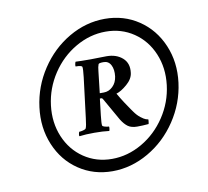

<svg xmlns="http://www.w3.org/2000/svg" viewBox="-65 -691 732 676"><g transform="rotate(-10 301.0 -353.5)"><path d="M334 -489.3Q369.1 -489.3 390.9 -470Q412.6 -450.7 408.2 -417Q405.8 -395.5 384.3 -377Q362.8 -358.4 345.7 -353.5Q355.5 -336.4 367.2 -318.4Q378.9 -300.3 385.7 -291L392.6 -281.2Q402.8 -266.6 414.3 -257.8Q425.8 -249 431.6 -247.1Q437.5 -245.1 440.4 -245.1Q440.9 -243.7 440.4 -239.7Q439.9 -235.8 439.5 -232.4L438.5 -228.5Q417 -226.6 397.5 -226.6Q377.4 -226.6 365.2 -235.1Q353 -243.7 341.8 -261.7L296.9 -340.8Q293.9 -346.7 291 -346.7H285.2L278.3 -288.1Q274.9 -258.3 276.4 -252Q276.9 -248.5 285.6 -246.3Q294.4 -244.1 299.8 -244.1Q300.8 -242.2 300 -236.1Q299.3 -230 297.9 -228.5Q275.9 -231.4 245.1 -231.4Q213.4 -231.4 191.4 -228.5Q189.9 -230 190.9 -235.8Q191.9 -241.7 193.4 -244.1Q198.7 -244.1 207.5 -246.3Q216.3 -248.5 217.8 -252Q221.2 -258.8 224.6 -288.1L242.2 -430.7Q245.6 -460.4 244.1 -466.8Q243.2 -472.7 220.7 -472.7Q219.7 -475.1 220.9 -481.4Q222.2 -487.8 223.6 -489.3Q240.2 -488.3 277.3 -488.3Q284.2 -488.3 303.5 -488.8Q322.8 -489.3 334 -489.3ZM320.3 -470.7Q303.7 -470.7 301.8 -466.8Q298.3 -458 296.9 -442.4L288.1 -365.2H302.7Q320.8 -365.2 334.7 -378.7Q348.6 -392.1 351.6 -414.1Q354.5 -438.5 346.2 -454.6Q337.9 -470.7 320.3 -470.7ZM445.8 -545.4Q401.9 -575.2 345.7 -575.2Q289.6 -575.2 238 -545.4Q186.5 -515.6 152.6 -464.4Q118.7 -413.1 111.3 -352.5Q104 -292 125.5 -240.7Q147 -189.5 190.9 -159.7Q234.9 -129.9 291 -129.9Q347.2 -129.9 398.7 -159.7Q450.2 -189.5 484.1 -240.7Q518.1 -292 525.4 -352.5Q532.7 -413.1 511.2 -464.4Q489.7 -515.6 445.8 -545.4ZM70.3 -353.5Q79.6 -426.3 120.1 -487.5Q160.6 -548.8 221.9 -584.5Q283.2 -620.1 350.6 -620.1Q418 -620.1 471.2 -584.5Q524.4 -548.8 550.5 -487.3Q576.7 -425.8 567.4 -353.5Q558.1 -281.2 517.1 -219.7Q476.1 -158.2 414.3 -122.6Q352.5 -86.9 285.2 -86.9Q217.8 -86.9 165 -122.6Q112.3 -158.2 86.7 -219.7Q61 -281.2 70.3 -353.5Z"/></g></svg>

Font: Crimson
Style: BoldItalic
Weight: 700
Italic angle: -11°
Version: Version 0.8